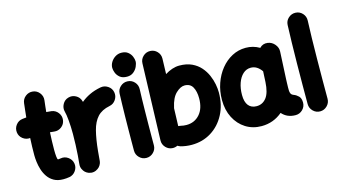

<svg xmlns="http://www.w3.org/2000/svg" viewBox="-95 -1135 2746 1560"><g transform="rotate(-15 1278.5 -355.5)"><path d="M395.5 -389.6Q391.1 -355.5 363.5 -334.2Q335.9 -313 301.8 -317.4Q285.2 -319.3 267.6 -320.8Q265.6 -284.2 264.4 -247.3Q263.2 -210.4 263.2 -173.3Q263.2 -140.6 265.9 -115.7Q268.6 -90.8 274.9 -90.8Q283.2 -90.8 296.4 -93.3Q330.1 -99.6 358.6 -79.6Q387.2 -59.6 393.6 -26.4Q399.9 7.3 380.1 36.4Q360.4 65.4 326.7 71.8Q313 74.2 300 75.2Q287.1 76.2 274.9 76.2Q228 76.2 196.3 58.3Q164.6 40.5 144.8 11.7Q125 -17.1 114.5 -50.8Q104 -84.5 100.1 -116.7Q96.2 -148.9 96.2 -173.3Q96.2 -209.5 97.2 -245.6Q98.1 -281.7 100.1 -317.4Q66.4 -313.5 38.8 -334.7Q11.2 -356 7.3 -390.1Q3.4 -424.3 24.7 -451.9Q45.9 -479.5 80.1 -483.4Q96.2 -485.4 112.8 -486.8Q115.7 -516.1 118.9 -545.4Q122.1 -574.7 125.5 -603.5Q129.4 -637.7 156.7 -659.2Q184.1 -680.7 218.3 -676.8Q252.4 -672.9 273.9 -645.5Q295.4 -618.2 291.5 -584Q288.6 -559.6 285.9 -535.6Q283.2 -511.7 280.8 -487.3Q302.7 -485.8 323.2 -483.4Q357.4 -479 378.7 -451.4Q399.9 -423.8 395.5 -389.6Z M506.3 83.5Q496.6 82.5 487.3 79.1Q487.3 79.1 486.8 79.1Q486.3 78.6 485.4 78.6Q452.6 65.9 438.5 34.2Q438.5 34.2 438 34.2Q438 33.7 437.5 32.7Q428.7 13.2 431.2 -8.3Q431.6 -11.2 431.6 -14.6Q433.1 -30.8 434.6 -47.6Q436 -64.5 437.5 -81.1Q440.4 -122.6 442.4 -168.7Q444.3 -214.8 444.3 -259.8Q444.3 -320.8 439.5 -373.8Q434.6 -426.8 427.7 -450.2Q418.5 -482.9 435.1 -513.9Q451.7 -544.9 484.4 -554.2Q517.1 -564 547.9 -547.4Q578.6 -530.8 587.9 -498Q589.4 -493.7 590.3 -489.7Q622.1 -516.6 663.3 -536.4Q704.6 -556.2 757.8 -566.4Q791.5 -572.8 820.8 -553.2Q850.1 -533.7 856.4 -500Q862.8 -466.3 843.3 -437Q823.7 -407.7 790 -401.4Q723.1 -388.2 686.5 -348.4Q649.9 -308.6 632.3 -239.7Q614.7 -170.9 605 -71.3Q602.1 -28.3 598.1 8.3Q597.2 18.1 593.8 27.3Q593.8 27.3 593.8 27.8Q593.3 28.3 593.3 29.3Q580.6 62 548.8 76.2Q548.8 76.2 548.8 76.7Q548.3 76.7 547.4 77.1Q527.8 85.9 506.3 83.5Z M891.6 -694.8Q891.6 -719.7 905.5 -742.7Q919.4 -765.6 942.6 -780.3Q965.8 -794.9 993.2 -794.9Q1028.3 -794.9 1049.3 -778.1Q1070.3 -761.2 1079.6 -738.5Q1088.9 -715.8 1088.9 -698.2Q1088.9 -678.7 1077.9 -654.3Q1066.9 -629.9 1044.9 -612.3Q1022.9 -594.7 990.7 -594.7Q952.1 -594.7 930.7 -612.5Q909.2 -630.4 900.4 -653.8Q891.6 -677.2 891.6 -694.8ZM982.9 -557.6Q1017.6 -556.2 1040.8 -530.5Q1064 -504.9 1062.5 -470.2Q1061 -437 1059.8 -388.9Q1058.6 -340.8 1057.9 -286.1Q1057.1 -231.4 1056.6 -177.2Q1056.2 -123 1055.9 -76.7Q1055.7 -30.3 1055.7 0Q1055.7 34.2 1031 58.8Q1006.3 83.5 971.7 83.5Q937.5 83.5 912.8 58.8Q888.2 34.2 888.2 0Q888.2 -31.2 888.4 -77.6Q888.7 -124 889.2 -178.5Q889.6 -232.9 890.6 -288.3Q891.6 -343.8 892.8 -393.1Q894 -442.4 895.5 -478Q897 -512.7 922.9 -535.9Q948.7 -559.1 982.9 -557.6Z M1224.1 -748Q1258.8 -747.1 1282.5 -721.9Q1306.2 -696.8 1305.2 -662.1L1301.3 -533.2Q1330.6 -551.8 1361.3 -562Q1392.1 -572.3 1421.4 -572.3Q1482.4 -572.3 1526.4 -551.8Q1570.3 -531.2 1599.4 -498Q1628.4 -464.8 1645.5 -425.5Q1662.6 -386.2 1669.7 -347.9Q1676.8 -309.6 1676.8 -279.3Q1676.8 -173.8 1634.3 -93.8Q1591.8 -13.7 1519 31.2Q1446.3 76.2 1355 76.2Q1308.6 76.2 1264.6 64.5Q1251 60.5 1238.8 52.7Q1220.2 62 1198.7 61.5Q1164.6 60.5 1140.6 35.2Q1116.7 9.8 1117.7 -24.4L1138.2 -667Q1139.2 -701.7 1164.6 -725.3Q1189.9 -749 1224.1 -748ZM1307.6 -96.7Q1330.6 -90.8 1355 -90.8Q1423.3 -90.8 1466.6 -139.6Q1509.8 -188.5 1509.8 -273.9Q1509.8 -332 1489.3 -368.7Q1468.8 -405.3 1421.4 -405.3Q1386.7 -405.3 1348.6 -369.1Q1310.5 -333 1293.5 -254.4Q1293 -251.5 1292 -249L1287.1 -99.6Q1297.4 -99.1 1307.6 -96.7Z M2232.4 61.5Q2161.1 61.5 2118.2 12.2Q2042.5 76.2 1942.9 76.2Q1868.7 76.2 1810.3 39.6Q1752 2.9 1718.5 -62.3Q1685.1 -127.4 1685.1 -211.9Q1685.1 -285.6 1707.8 -350.8Q1730.5 -416 1770.8 -465.8Q1811 -515.6 1864.5 -543.9Q1918 -572.3 1980 -572.3Q2042.5 -572.3 2095.7 -541Q2123 -570.3 2164.1 -564.5Q2198.7 -559.6 2222.2 -531.5Q2245.6 -503.4 2243.7 -470.2L2232.4 -241.7Q2231.9 -228 2231.2 -208.3Q2230.5 -188.5 2230.2 -170.7Q2230 -152.8 2230.5 -143.6Q2231.4 -129.9 2236.8 -118.9Q2242.2 -107.9 2260.3 -101.1Q2280.3 -93.8 2298.3 -76.2Q2316.4 -58.6 2316.4 -22Q2316.4 12.2 2291.7 36.9Q2267.1 61.5 2232.4 61.5ZM1945.3 -90.8Q1995.6 -90.8 2027.6 -131.6Q2059.6 -172.4 2064.5 -263.7Q2064.5 -264.2 2064.5 -265.1L2068.8 -351.1Q2031.2 -405.3 1978 -405.3Q1940.9 -405.3 1912.6 -379.4Q1884.3 -353.5 1868.7 -309.1Q1853 -264.6 1853 -209.5Q1853 -150.4 1877 -120.6Q1900.9 -90.8 1945.3 -90.8Z M2445.8 -742.7Q2480.5 -741.2 2503.7 -715.6Q2526.9 -689.9 2525.4 -655.3Q2522.5 -593.8 2520.8 -511.5Q2519 -429.2 2518.1 -338.4Q2517.1 -247.6 2516.8 -159.7Q2516.6 -71.8 2516.6 0Q2516.6 34.2 2491.9 58.8Q2467.3 83.5 2432.6 83.5Q2398.4 83.5 2373.8 58.8Q2349.1 34.2 2349.1 0Q2349.1 -72.3 2349.4 -160.2Q2349.6 -248 2350.8 -339.6Q2352.1 -431.2 2353.8 -514.9Q2355.5 -598.6 2358.4 -663.1Q2359.9 -697.8 2385.7 -720.9Q2411.6 -744.1 2445.8 -742.7Z"/></g></svg>

Font: Mikhak Black
Style: Regular
Weight: 900
Designer: Amin Abedi
Version: Version 3.3